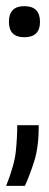

<svg xmlns="http://www.w3.org/2000/svg" viewBox="-40 -474 160 624"><path d="M-20 130Q7 62 11.5 17.5Q16 -27 16 -67H86Q86 3 71.5 49Q57 95 41 130ZM39 -353Q-11 -353 -11 -403Q-11 -454 39 -454Q90 -454 90 -403Q90 -353 39 -353Z"/></svg>

Font: Bricolage Grotesque 10pt Condensed Light
Style: Regular
Weight: 300
Width: 3
Designer: Mathieu Triay
Foundry: Atelier Triay
Version: Version 1.000; ttfautohint (v1.8.4.7-5d5b);gftools[0.9.32]